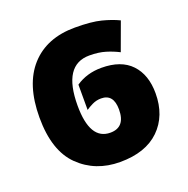

<svg xmlns="http://www.w3.org/2000/svg" viewBox="-107 -660 752 770"><g transform="rotate(-20 269.5 -274.5)"><path d="M279 10Q388 10 447 -47.5Q506 -105 506 -201Q506 -280 463 -325.5Q420 -371 336 -371Q274 -371 227 -339V-231Q238 -239 255.5 -247.5Q273 -256 293 -256Q346 -256 346 -190Q346 -114 282 -114Q195 -114 195 -261Q195 -434 308 -434Q347 -434 376.5 -425Q406 -416 431 -403L475 -523Q444 -538 403 -548.5Q362 -559 292 -559Q171 -559 103 -484Q35 -409 35 -268Q35 -126 104.5 -58Q174 10 279 10Z"/></g></svg>

Font: Noto Sans Display SemiCondensed Extra
Style: Regular
Weight: 800
Width: 4
Designer: Monotype Design Team
Foundry: Monotype Imaging Inc.
Version: Version 1.900